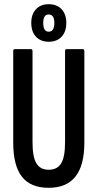

<svg xmlns="http://www.w3.org/2000/svg" viewBox="-20 -889 465 915"><path d="M212 6Q125 6 84 -47.5Q43 -101 43 -209V-645Q43 -655 51 -655H127Q135 -655 135 -645V-211Q135 -141 153.5 -110.5Q172 -80 212 -80Q253 -80 271.5 -110.5Q290 -141 290 -211V-645Q290 -655 298 -655H374Q382 -655 382 -645V-209Q382 -101 339.5 -47.5Q297 6 212 6ZM212 -690Q174 -690 151.5 -714Q129 -738 129 -780Q129 -821 151.5 -845Q174 -869 212 -869Q251 -869 273.5 -845Q296 -821 296 -780Q296 -738 273.5 -714Q251 -690 212 -690ZM212 -738Q239 -738 239 -780Q239 -820 212 -820Q186 -820 186 -780Q186 -738 212 -738Z"/></svg>

Font: Sofia Sans Extra Condensed SemiBold
Style: Regular
Weight: 600
Designer: Botio Nikoltchev, Ani Petrova
Foundry: lettersoup
Version: Version 4.101